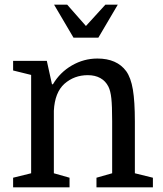

<svg xmlns="http://www.w3.org/2000/svg" viewBox="-20 -800 695 820"><path d="M113 -60V-480L36 -499V-540H180L202 -440H206Q236 -491 287 -520.5Q338 -550 396 -550Q479 -550 519 -496Q539 -468 547.5 -417.5Q556 -367 556 -281V-60L633 -41V0H392V-41L459 -60V-283Q459 -348 455.5 -380Q452 -412 443 -430Q431 -454 408.5 -466.5Q386 -479 355 -479Q297 -479 255 -442Q214 -405 210 -327V-60L277 -41V0H36V-41ZM400 -639 483 -780H430L347 -689L267 -780H211L294 -639Z"/></svg>

Font: Domine
Style: Regular
Weight: 400
Designer: Pablo Impallari, Rodrigo Fuenzalida, Brenda Gallo
Foundry: Pablo Impallari, Rodrigo Fuenzalida, Brenda Gallo
Version: Version 2.000;September 19, 2022;FontCreator 14.0.0.2877 64-